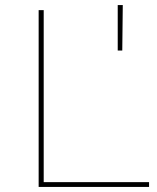

<svg xmlns="http://www.w3.org/2000/svg" viewBox="-20 -740 620 760"><path d="M570 0V-19H153V-700H133V0ZM464 -540 466 -720H446V-540Z"/></svg>

Font: Montserrat-Alt1 Thin
Style: Regular
Weight: 100
Designer: Differentunic
Foundry: Differentunic
Version: Version 7.222